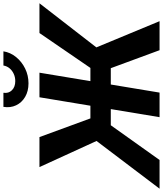

<svg xmlns="http://www.w3.org/2000/svg" viewBox="45 -1054 986 1163"><g transform="rotate(-90 538.5 -473.0)"><path d="M679.2 -727.5 558.6 0H409.7L530.3 -727.5ZM-23.4 0 265.6 -381.8 107.4 -727.5H289.1L402.3 -418.9H708L919.4 -727.5H1099.6L832.5 -382.8L991.2 0H815.4L706.5 -295.4H360.8L150.4 0ZM614.7 -793.9Q567.4 -793.9 532.7 -814.2Q498 -834.5 481.7 -868.9Q465.3 -903.3 472.2 -945.8H557.6Q552.7 -914.6 572.8 -894.3Q592.8 -874 628.4 -874Q651.9 -874 672.1 -883.3Q692.4 -892.6 705.8 -908.7Q719.2 -924.8 722.7 -945.8H808.6Q801.8 -903.3 773.7 -868.9Q745.6 -834.5 704.1 -814.2Q662.6 -793.9 614.7 -793.9Z"/></g></svg>

Font: Inter 17pt
Style: Bold Italic
Weight: 700
Italic angle: -9.3988°
Version: Version 4.001;git-66647c0bb